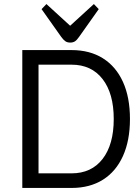

<svg xmlns="http://www.w3.org/2000/svg" viewBox="-20 -927 691 947"><path d="M90 0V-680H333Q423 -680 487.5 -639.5Q552 -599 586.5 -523Q621 -447 621 -340Q621 -234 586.5 -157.5Q552 -81 487.5 -40.5Q423 0 333 0ZM170 -72H333Q431 -72 486 -143Q541 -214 541 -340Q541 -466 486 -537Q431 -608 333 -608H170ZM326 -717Q312 -717 302.5 -723.5Q293 -730 282 -745L185 -882L209 -907L326 -800L443 -907L467 -882L370 -745Q359 -729 349.5 -723Q340 -717 326 -717Z"/></svg>

Font: Imprima
Style: Regular
Weight: 400
Designer: Eduardo Tunni
Foundry: Eduardo Tunni
Version: Version 1.002; ttfautohint (v1.8.4.7-5d5b);gftools[0.9.23]